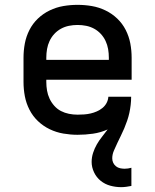

<svg xmlns="http://www.w3.org/2000/svg" viewBox="-20 -548 640 792"><path d="M480 224Q457 224 435 218Q413 212 395.5 198Q378 184 368 163Q358 142 358 120Q358 101 364 82.5Q370 64 379.5 47.5Q389 31 401 16Q413 1 424 -14Q395 -1 363.5 3.5Q332 8 300 8Q271 8 241.5 3Q212 -2 185 -15Q158 -28 136.5 -48.5Q115 -69 101.5 -95.5Q88 -122 82.5 -151Q77 -180 77 -210V-310Q77 -340 82.5 -369Q88 -398 101.5 -424.5Q115 -451 136.5 -471.5Q158 -492 185 -505Q212 -518 241 -523Q270 -528 300 -528Q330 -528 359 -523Q388 -518 415 -505Q442 -492 463.5 -471.5Q485 -451 498.5 -424.5Q512 -398 517.5 -369Q523 -340 523 -310V-219H171V-210Q171 -192 174 -174.5Q177 -157 184.5 -141Q192 -125 204 -111.5Q216 -98 231.5 -90Q247 -82 264.5 -78.5Q282 -75 300 -75Q314 -75 327.5 -76Q341 -77 354 -80Q367 -83 379.5 -88.5Q392 -94 402.5 -102.5Q413 -111 419.5 -123Q426 -135 427 -149H521Q521 -132 519 -115Q517 -98 513.5 -82Q510 -66 504.5 -50Q499 -34 492.5 -18.5Q486 -3 478.5 12Q471 27 464 42Q457 57 450 73Q443 89 443 105Q443 115 447 123.5Q451 132 458.5 138Q466 144 475.5 146Q485 148 494 148Q501 148 508 147Q515 146 522 144V219Q512 221 501 222.5Q490 224 480 224ZM429 -301V-310Q429 -328 426 -345.5Q423 -363 415.5 -379Q408 -395 396 -408Q384 -421 368.5 -429.5Q353 -438 335.5 -441.5Q318 -445 300 -445Q282 -445 264.5 -441.5Q247 -438 231.5 -429.5Q216 -421 204 -408Q192 -395 184.5 -379Q177 -363 174 -345.5Q171 -328 171 -310V-301Z"/></svg>

Font: Iosevka Medium Extended
Style: Regular
Weight: 500
Width: 7
Monospace: yes
Designer: Belleve Invis
Foundry: Belleve Invis
Version: Version 32.5.0; ttfautohint (v1.8.4)